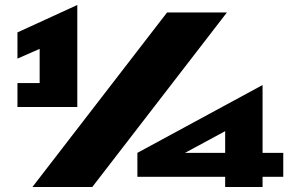

<svg xmlns="http://www.w3.org/2000/svg" viewBox="-20 -750 1206 770"><path d="M50 -321V-417H139V-554L50 -515V-620L290 -730V-321ZM110 0 650 -700H890L350 0ZM531 -41V-137L1033 -409V-137H1116V-41H1033V0H883V-41ZM722 -137H883V-224Z"/></svg>

Font: Stalin One
Style: Regular
Weight: 400
Designer: Jovanny Lemonad
Foundry: Alexey Maslov, Jovanny Lemonad
Version: Version 3.002; ttfautohint (v0.91) -l 8 -r 50 -G 200 -x 0 -w